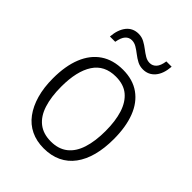

<svg xmlns="http://www.w3.org/2000/svg" viewBox="-210 -830 948 948"><g transform="rotate(45 264.5 -356.0)"><path d="M477 -267Q477 -203 463.5 -152Q450 -101 423 -64.5Q396 -28 356 -9Q316 10 264 10Q214 10 174.5 -9Q135 -28 108 -64.5Q81 -101 66.5 -152Q52 -203 52 -267Q52 -354 77 -415.5Q102 -477 150 -509.5Q198 -542 267 -542Q336 -542 383 -508.5Q430 -475 453.5 -413.5Q477 -352 477 -267ZM110 -267Q110 -196 126.5 -144.5Q143 -93 177.5 -66Q212 -39 265 -39Q318 -39 352.5 -66Q387 -93 403.5 -144.5Q420 -196 420 -267Q420 -336 404 -386.5Q388 -437 354.5 -465Q321 -493 266 -493Q187 -493 148.5 -434Q110 -375 110 -267ZM105 -612Q107 -638 114 -658Q121 -678 132.5 -692.5Q144 -707 160 -714.5Q176 -722 196 -722Q218 -722 236.5 -712Q255 -702 271 -689.5Q287 -677 303 -667.5Q319 -658 336 -658Q356 -658 370 -673Q384 -688 389 -722H426Q422 -669 397.5 -640.5Q373 -612 335 -612Q313 -612 295 -621.5Q277 -631 260.5 -644Q244 -657 228 -666.5Q212 -676 195 -676Q175 -676 161.5 -661Q148 -646 142 -612Z"/></g></svg>

Font: Noto Sans Hebrew SemiCondensed Light
Style: Regular
Weight: 300
Width: 4
Designer: Monotype Design Team
Foundry: Monotype Imaging Inc.
Version: Version 2.003